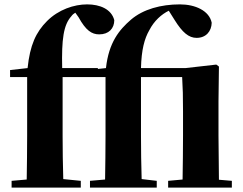

<svg xmlns="http://www.w3.org/2000/svg" viewBox="-20 -857 1108 877"><path d="M812 0H1039V-31L980 -36L978 -238V-393L980 -553L968 -562L827 -546H624C626 -630 640 -681 662 -719C684 -762 718 -792 751 -808L778 -765C813 -709 842 -684 878 -684C921 -684 946 -714 947 -753C936 -808 872 -837 802 -837C715 -837 634 -815 578 -767C525 -721 477 -664 464 -546L427 -542V-546H264C261 -678 270 -743 306 -783C311 -790 317 -795 324 -799L339 -778C372 -718 399 -700 433 -700C477 -700 502 -727 502 -765C489 -815 437 -837 378 -837C318 -837 247 -813 195 -761C144 -710 117 -651 106 -546L26 -537V-505H104V-238C104 -171 103 -104 102 -37L33 -31V0H349V-31L269 -39C267 -105 266 -172 266 -238V-495V-505H462V-238C462 -171 461 -104 460 -37L391 -31V0H696V-31L627 -39C625 -105 624 -172 624 -238V-505H812C815 -455 816 -417 816 -348V-238C816 -182 815 -96 814 -37L748 -31V0Z"/></svg>

Font: GenKiMin2 TW H
Style: Regular
Weight: 900
Version: Version 2.100;PS 2.1;hotconv 16.6.51;makeotf.lib2.5.65220 DE